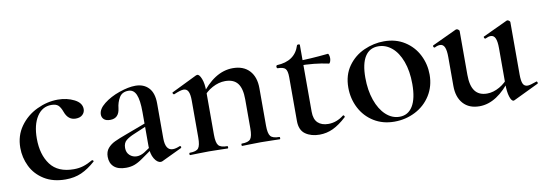

<svg xmlns="http://www.w3.org/2000/svg" viewBox="-44 -712 2772 977"><g transform="rotate(-10 1342.0 -223.0)"><path d="M33 -186Q33 -249 67 -296.5Q101 -344 154.5 -369.5Q208 -395 263 -395Q310 -395 347.5 -376Q385 -357 385 -325Q385 -308 372.5 -296Q360 -284 337 -284Q298 -284 282 -328Q273 -353 261.5 -363.5Q250 -374 226 -374Q179 -374 151.5 -331.5Q124 -289 124 -218Q124 -135 162.5 -83.5Q201 -32 283 -32Q310 -32 332.5 -39Q355 -46 381 -61H382Q385 -61 387.5 -58Q390 -55 388 -53Q351 -20 315 -4Q279 12 233 12Q168 12 122.5 -16.5Q77 -45 55 -90.5Q33 -136 33 -186Z M725 8Q707 8 692 -16.5Q677 -41 677 -82V-258Q677 -320 664.5 -348.5Q652 -377 625 -377Q592 -377 577.5 -352.5Q563 -328 560 -298Q554 -247 509 -247Q487 -247 476.5 -257Q466 -267 466 -282Q466 -310 499.5 -336.5Q533 -363 580.5 -379.5Q628 -396 664 -396Q707 -396 732.5 -369Q758 -342 758 -288V-108Q758 -45 797 -45Q812 -45 833 -54H835Q839 -54 840 -49.5Q841 -45 837 -43L734 6Q730 8 725 8ZM463 -64Q463 -91 477.5 -108Q492 -125 514 -135.5Q536 -146 580 -162L687 -202L690 -187L617 -156Q590 -145 574 -132Q558 -119 558 -93Q558 -69 573.5 -55Q589 -41 610 -41Q629 -41 649 -53L703 -89L704 -74L633 -24Q609 -7 589.5 0Q570 7 546 7Q505 7 484 -12Q463 -31 463 -64Z M1147 -12Q1181 -12 1192 -26Q1203 -40 1203 -81V-231Q1203 -287 1182.5 -313.5Q1162 -340 1118 -340Q1085 -340 1051.5 -322Q1018 -304 997 -274L992 -286Q1072 -398 1168 -398Q1223 -398 1253.5 -365Q1284 -332 1284 -274V-81Q1284 -40 1295.5 -26Q1307 -12 1341 -12Q1344 -12 1344 -6Q1344 0 1341 0Q1316 0 1301 -1L1244 -2L1187 -1Q1172 0 1147 0Q1144 0 1144 -6Q1144 -12 1147 -12ZM878 -12Q912 -12 923 -26Q934 -40 934 -81V-272Q934 -304 926.5 -319Q919 -334 902 -334Q887 -334 852 -319H851Q847 -319 845 -324Q843 -329 846 -330L977 -394Q983 -396 984 -396Q995 -396 1005 -371Q1015 -346 1015 -306V-81Q1015 -40 1026.5 -26Q1038 -12 1072 -12Q1075 -12 1075 -6Q1075 0 1072 0Q1047 0 1032 -1L975 -2L917 -1Q903 0 878 0Q875 0 875 -6Q875 -12 878 -12Z M1443 -77V-303Q1443 -336 1432.5 -347Q1422 -358 1392 -358Q1391 -358 1389.5 -360.5Q1388 -363 1388 -366Q1388 -369 1389.5 -371.5Q1391 -374 1392 -374Q1486 -378 1510 -455Q1511 -459 1518 -459Q1525 -459 1525 -455V-110Q1525 -71 1544.5 -52.5Q1564 -34 1599 -34Q1641 -34 1678 -63L1680 -64Q1683 -64 1685.5 -59.5Q1688 -55 1685 -53Q1648 -19 1615 -3.5Q1582 12 1545 12Q1502 12 1472.5 -8.5Q1443 -29 1443 -77ZM1496 -352V-376Q1560 -376 1658 -386Q1660 -386 1662.5 -378.5Q1665 -371 1665 -362Q1665 -353 1661.5 -344Q1658 -335 1654 -336Q1582 -352 1496 -352Z M1730 -198Q1730 -263 1762.5 -308.5Q1795 -354 1845.5 -376.5Q1896 -399 1949 -399Q2010 -399 2055.5 -370Q2101 -341 2125 -293.5Q2149 -246 2149 -192Q2149 -132 2119.5 -85Q2090 -38 2040 -12.5Q1990 13 1932 13Q1872 13 1826 -15.5Q1780 -44 1755 -92.5Q1730 -141 1730 -198ZM2054 -160Q2054 -227 2035.5 -277Q2017 -327 1985.5 -353Q1954 -379 1916 -379Q1871 -379 1847.5 -342Q1824 -305 1824 -233Q1824 -168 1842 -116.5Q1860 -65 1891.5 -36Q1923 -7 1962 -7Q2006 -7 2030 -46Q2054 -85 2054 -160Z M2258 -114V-263Q2258 -298 2250.5 -314.5Q2243 -331 2227 -331Q2214 -331 2199 -323H2198Q2194 -323 2192 -328Q2190 -333 2193 -335L2319 -394L2324 -395Q2328 -395 2333 -391Q2338 -387 2338 -384V-157Q2338 -101 2358.5 -73.5Q2379 -46 2421 -46Q2453 -46 2485.5 -64.5Q2518 -83 2539 -113L2545 -101Q2463 11 2372 11Q2318 11 2288 -22.5Q2258 -56 2258 -114ZM2631 -50Q2643 -50 2676 -62L2678 -63Q2681 -63 2683 -58Q2685 -53 2682 -51L2551 12L2547 13Q2536 13 2528 -12Q2520 -37 2520 -79V-263Q2520 -298 2512.5 -314.5Q2505 -331 2489 -331Q2477 -331 2461 -323H2460Q2456 -323 2454 -328.5Q2452 -334 2456 -335L2582 -394L2586 -395Q2590 -395 2595 -391Q2600 -387 2600 -384V-113Q2600 -79 2607 -64.5Q2614 -50 2631 -50Z"/></g></svg>

Font: Cormorant Garamond SemiBold
Style: Regular
Weight: 600
Designer: Christian Thalmann (Catharsis Fonts)
Foundry: Catharsis Fonts
Version: Version 4.000